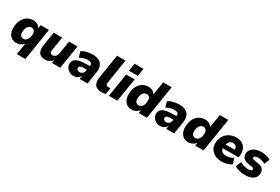

<svg xmlns="http://www.w3.org/2000/svg" viewBox="97 -2023 5085 3489"><g transform="rotate(30 2639.0 -279.0)"><path d="M323 180 364 -79H374Q355 -51 330 -30.5Q305 -10 274.5 0.5Q244 11 209 11Q154 11 113 -15Q72 -41 49.5 -89.5Q27 -138 27 -203Q27 -290 58 -358Q89 -426 145 -464.5Q201 -503 276 -503Q329 -503 369 -479.5Q409 -456 426 -411L422 -412L434 -492H608L501 180ZM284 -120Q318 -120 342 -140.5Q366 -161 379 -197Q392 -233 392 -279Q392 -324 371.5 -348Q351 -372 315 -372Q281 -372 256.5 -352Q232 -332 219 -296Q206 -260 206 -213Q206 -168 227 -144Q248 -120 284 -120Z M809 11Q757 11 719.5 -11Q682 -33 666.5 -80Q651 -127 662 -201L708 -492H886L841 -204Q837 -179 840.5 -161Q844 -143 856 -134Q868 -125 890 -125Q916 -125 936.5 -137.5Q957 -150 970.5 -174Q984 -198 989 -231L1030 -492H1208L1130 0H956L969 -86H977Q952 -39 908 -14Q864 11 809 11Z M1406 11Q1359 11 1320.5 -11Q1282 -33 1259.5 -68.5Q1237 -104 1237 -145Q1237 -197 1267 -230Q1297 -263 1358 -278.5Q1419 -294 1512 -294H1591L1577 -210H1512Q1475 -210 1451.5 -205Q1428 -200 1417.5 -188Q1407 -176 1407 -157Q1407 -133 1424 -119Q1441 -105 1468 -105Q1495 -105 1514.5 -115Q1534 -125 1546.5 -144Q1559 -163 1563 -188L1581 -303Q1587 -336 1567 -355Q1547 -374 1500 -374Q1457 -374 1414 -362Q1371 -350 1328 -326L1295 -444Q1321 -462 1358.5 -475.5Q1396 -489 1439 -496Q1482 -503 1525 -503Q1616 -503 1667 -470Q1718 -437 1735.5 -382Q1753 -327 1742 -261L1701 0H1536L1551 -96H1559Q1544 -59 1520.5 -35Q1497 -11 1468 0Q1439 11 1406 11Z M2001 11Q1903 11 1860.5 -42Q1818 -95 1833 -196L1914 -705H2092L2011 -199Q2008 -176 2012.5 -161Q2017 -146 2030.5 -138.5Q2044 -131 2065 -131Q2075 -131 2085.5 -132Q2096 -133 2106 -134L2083 1Q2066 6 2045.5 8.5Q2025 11 2001 11Z M2237 -577 2263 -738H2450L2424 -577ZM2150 0 2228 -492H2406L2328 0Z M2627 11Q2572 11 2531 -15Q2490 -41 2467.5 -89.5Q2445 -138 2445 -203Q2445 -290 2476 -358Q2507 -426 2563 -464.5Q2619 -503 2694 -503Q2747 -503 2787 -479.5Q2827 -456 2844 -411L2835 -412L2882 -705H3060L2948 0H2774L2787 -78H2791Q2773 -50 2748 -30Q2723 -10 2692.5 0.5Q2662 11 2627 11ZM2702 -120Q2736 -120 2760 -140.5Q2784 -161 2797 -197Q2810 -233 2810 -279Q2810 -324 2789.5 -348Q2769 -372 2733 -372Q2699 -372 2674.5 -352Q2650 -332 2637 -296Q2624 -260 2624 -213Q2624 -168 2645 -144Q2666 -120 2702 -120Z M3223 11Q3176 11 3137.5 -11Q3099 -33 3076.5 -68.5Q3054 -104 3054 -145Q3054 -197 3084 -230Q3114 -263 3175 -278.5Q3236 -294 3329 -294H3408L3394 -210H3329Q3292 -210 3268.5 -205Q3245 -200 3234.5 -188Q3224 -176 3224 -157Q3224 -133 3241 -119Q3258 -105 3285 -105Q3312 -105 3331.5 -115Q3351 -125 3363.5 -144Q3376 -163 3380 -188L3398 -303Q3404 -336 3384 -355Q3364 -374 3317 -374Q3274 -374 3231 -362Q3188 -350 3145 -326L3112 -444Q3138 -462 3175.5 -475.5Q3213 -489 3256 -496Q3299 -503 3342 -503Q3433 -503 3484 -470Q3535 -437 3552.5 -382Q3570 -327 3559 -261L3518 0H3353L3368 -96H3376Q3361 -59 3337.5 -35Q3314 -11 3285 0Q3256 11 3223 11Z M3815 11Q3760 11 3719 -15Q3678 -41 3655.5 -89.5Q3633 -138 3633 -203Q3633 -290 3664 -358Q3695 -426 3751 -464.5Q3807 -503 3882 -503Q3935 -503 3975 -479.5Q4015 -456 4032 -411L4023 -412L4070 -705H4248L4136 0H3962L3975 -78H3979Q3961 -50 3936 -30Q3911 -10 3880.5 0.5Q3850 11 3815 11ZM3890 -120Q3924 -120 3948 -140.5Q3972 -161 3985 -197Q3998 -233 3998 -279Q3998 -324 3977.5 -348Q3957 -372 3921 -372Q3887 -372 3862.5 -352Q3838 -332 3825 -296Q3812 -260 3812 -213Q3812 -168 3833 -144Q3854 -120 3890 -120Z M4517 11Q4438 11 4379 -17.5Q4320 -46 4287 -98Q4254 -150 4254 -219Q4254 -304 4291.5 -368Q4329 -432 4393.5 -467.5Q4458 -503 4537 -503Q4621 -503 4672.5 -467.5Q4724 -432 4744 -371Q4764 -310 4754 -236L4750 -210H4399L4411 -294H4633L4617 -281Q4622 -312 4614.5 -336Q4607 -360 4587.5 -373.5Q4568 -387 4535 -387Q4503 -387 4481 -373Q4459 -359 4445.5 -335Q4432 -311 4428 -281L4421 -242Q4415 -203 4426.5 -175.5Q4438 -148 4466.5 -134Q4495 -120 4537 -120Q4578 -120 4617.5 -131.5Q4657 -143 4686 -164L4723 -48Q4686 -20 4632.5 -4.5Q4579 11 4517 11Z M5011 11Q4946 11 4886.5 -3.5Q4827 -18 4786 -46L4835 -159Q4860 -144 4889.5 -132.5Q4919 -121 4950.5 -115Q4982 -109 5010 -109Q5049 -109 5067 -121Q5085 -133 5085 -151Q5085 -165 5076 -172Q5067 -179 5044 -183L4955 -198Q4893 -208 4859.5 -242.5Q4826 -277 4826 -328Q4826 -374 4853.5 -414Q4881 -454 4935.5 -478.5Q4990 -503 5072 -503Q5102 -503 5135.5 -497.5Q5169 -492 5201 -481Q5233 -470 5259 -452L5211 -341Q5177 -363 5138 -373.5Q5099 -384 5062 -384Q5021 -384 5002 -371.5Q4983 -359 4983 -339Q4983 -328 4990.5 -320Q4998 -312 5016 -309L5105 -295Q5174 -283 5208 -249Q5242 -215 5242 -164Q5242 -107 5213.5 -68Q5185 -29 5133 -9Q5081 11 5011 11Z"/></g></svg>

Font: Nunito Sans 12pt Black
Style: Italic
Weight: 900
Italic angle: -9°
Designer: Vernon Adams
Foundry: Vernon Adams
Version: Version 3.101;gftools[0.9.27]